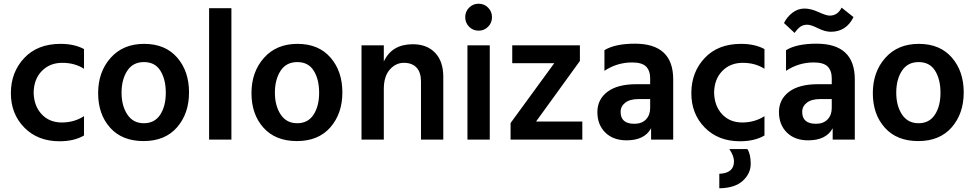

<svg xmlns="http://www.w3.org/2000/svg" viewBox="-20 -751 5243 1033"><path d="M300 9Q183 9 110.5 -65Q38 -139 38.5 -251Q39 -363 110.5 -439Q182 -515 306 -515Q380 -515 432 -487V-381Q382 -413 315 -413Q248 -413 205 -369Q162 -325 161 -252Q163 -180 204.5 -136Q246 -92 312.5 -92Q379 -92 432 -126V-22Q379 9 300 9Z M754.5 -417Q695 -417 664.5 -370Q634 -323 634 -252.5Q634 -182 665 -135Q696 -88 754 -88Q812 -88 842 -134Q872 -180 872 -252Q872 -324 843 -370.5Q814 -417 754.5 -417ZM755.5 -515Q869 -515 933 -441.5Q997 -368 997 -254Q997 -140 932.5 -66Q868 8 752.5 8Q637 8 572.5 -64Q508 -136 508 -250Q508 -364 575 -439.5Q642 -515 755.5 -515Z M1225 0H1105V-707H1225Z M1579.5 -417Q1520 -417 1489.5 -370Q1459 -323 1459 -252.5Q1459 -182 1490 -135Q1521 -88 1579 -88Q1637 -88 1667 -134Q1697 -180 1697 -252Q1697 -324 1668 -370.5Q1639 -417 1579.5 -417ZM1580.5 -515Q1694 -515 1758 -441.5Q1822 -368 1822 -254Q1822 -140 1757.5 -66Q1693 8 1577.5 8Q1462 8 1397.5 -64Q1333 -136 1333 -250Q1333 -364 1400 -439.5Q1467 -515 1580.5 -515Z M2365 0H2245V-312Q2245 -362 2221 -387.5Q2197 -413 2153 -413Q2109 -413 2077 -376.5Q2045 -340 2045 -272V0H1925V-507H2045V-420Q2088 -513 2201 -513Q2277 -513 2321 -467Q2365 -421 2365 -337Z M2555 -731Q2585 -731 2606 -710Q2627 -689 2627 -658.5Q2627 -628 2606 -607Q2585 -586 2555 -586Q2525 -586 2504 -607Q2483 -628 2483 -658.5Q2483 -689 2504 -710Q2525 -731 2555 -731ZM2615 0H2495V-507H2615Z M3113 0H2727V-89L2962 -411H2736V-507H3100V-423L2864 -97H3113Z M3351 4Q3279 4 3236.5 -38Q3194 -80 3194 -148Q3194 -216 3248 -257Q3302 -298 3404 -298H3478V-329Q3478 -371 3456 -393Q3434 -415 3381 -415Q3300 -415 3232 -370V-481Q3289 -516 3396 -516Q3602 -516 3602 -324V0H3483V-61Q3448 4 3351 4ZM3393 -85Q3433 -85 3455.5 -108.5Q3478 -132 3478 -170V-218H3416Q3369 -218 3344 -198.5Q3319 -179 3319 -149Q3319 -85 3393 -85Z M4001 51Q4019 78 4019 130.5Q4019 183 3976 222Q3933 261 3850 262V184Q3929 181 3929 117Q3929 88 3904 51ZM3961 9Q3844 9 3771.5 -65Q3699 -139 3699.5 -251Q3700 -363 3771.5 -439Q3843 -515 3967 -515Q4041 -515 4093 -487V-381Q4043 -413 3976 -413Q3909 -413 3866 -369Q3823 -325 3822 -252Q3824 -180 3865.5 -136Q3907 -92 3973.5 -92Q4040 -92 4093 -126V-22Q4040 9 3961 9Z M4255 -574 4198 -627Q4214 -660 4243.5 -682.5Q4273 -705 4308 -705Q4343 -705 4384 -686Q4425 -667 4444 -667Q4487 -667 4508 -710L4572 -659Q4533 -580 4450 -580Q4419 -580 4381 -599Q4343 -618 4323 -618Q4303 -618 4288 -608.5Q4273 -599 4255 -574ZM4328 4Q4256 4 4213.5 -38Q4171 -80 4171 -148Q4171 -216 4225 -257Q4279 -298 4381 -298H4455V-329Q4455 -371 4433 -393Q4411 -415 4358 -415Q4277 -415 4209 -370V-481Q4266 -516 4373 -516Q4579 -516 4579 -324V0H4460V-61Q4425 4 4328 4ZM4370 -85Q4410 -85 4432.5 -108.5Q4455 -132 4455 -170V-218H4393Q4346 -218 4321 -198.5Q4296 -179 4296 -149Q4296 -85 4370 -85Z M4922.5 -417Q4863 -417 4832.5 -370Q4802 -323 4802 -252.5Q4802 -182 4833 -135Q4864 -88 4922 -88Q4980 -88 5010 -134Q5040 -180 5040 -252Q5040 -324 5011 -370.5Q4982 -417 4922.5 -417ZM4923.5 -515Q5037 -515 5101 -441.5Q5165 -368 5165 -254Q5165 -140 5100.5 -66Q5036 8 4920.5 8Q4805 8 4740.5 -64Q4676 -136 4676 -250Q4676 -364 4743 -439.5Q4810 -515 4923.5 -515Z"/></svg>

Font: Hind Kochi SemiBold
Style: Regular
Weight: 600
Designer: Dhruvi Tolia
Foundry: Indian Type Foundry
Version: Version 0.702;PS 1.0;hotconv 1.0.81;makeotf.lib2.5.63406